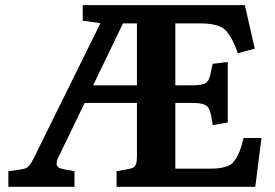

<svg xmlns="http://www.w3.org/2000/svg" viewBox="-20 -720 1059 740"><path d="M12.2 0V-60.1L60.1 -66.9Q73.7 -69.3 79.3 -71.5Q85 -73.7 92.8 -82.5Q100.6 -91.3 109.9 -109.9L367.2 -630.9L298.8 -640.1V-700.2H923.8L961.9 -532.2L897 -515.1Q885.7 -545.9 875.5 -565.4Q865.2 -585 854 -598.4Q842.8 -611.8 826.9 -618.2Q811 -624.5 793.2 -627.2Q775.4 -629.9 748 -629.9H655.8V-391.1H707Q722.2 -391.1 731.9 -391.4Q741.7 -391.6 750.7 -393.3Q759.8 -395 764.6 -396Q769.5 -397 774.7 -401.6Q779.8 -406.2 782 -408.9Q784.2 -411.6 787.1 -420.4Q790 -429.2 791.3 -434.8Q792.5 -440.4 795.4 -454.1Q796.4 -458 796.9 -460.4Q797.4 -462.9 798.1 -466.8Q798.8 -470.7 799.8 -474.1L857.9 -481V-248L799.8 -237.8Q799.3 -240.2 798.8 -245.6Q791.5 -292 784.2 -303.2Q774.4 -319.3 743.7 -322.3L724.1 -323.2H655.8V-69.8H773.9Q800.3 -69.8 816.7 -71Q833 -72.3 848.4 -76.9Q863.8 -81.5 872.6 -88.6Q881.3 -95.7 890.4 -109.9Q899.4 -124 905.5 -142.1Q911.6 -160.2 918.9 -188H987.8L963.9 0H429.2V-60.1L477.1 -68.8Q497.1 -72.3 502.4 -83.5Q507.8 -94.7 507.8 -120.1V-323.2H306.2L209 -122.1Q195.8 -99.1 198.5 -85.4Q201.2 -71.8 225.1 -67.9L267.1 -60.1V0ZM338.9 -391.1H507.8V-629.9H454.1Z"/></svg>

Font: Literata Book
Style: Bold
Weight: 700
Designer: Latin by Veronika Burian and Jose Scaglione. Greek by Irene Vlachou. Cyrillic by Vera Evstafieva
Foundry: TypeTogether
Version: Version 2.003;PS 002.003;hotconv 1.0.88;makeotf.lib2.5.64775